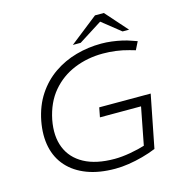

<svg xmlns="http://www.w3.org/2000/svg" viewBox="-126 -989 1042 1110"><g transform="rotate(-15 395.0 -433.5)"><path d="M428 10Q332 10 260.5 -17Q189 -44 144 -94Q99 -144 84 -213.5Q69 -283 85 -368Q102 -455 144.5 -519.5Q187 -584 248.5 -626.5Q310 -669 383.5 -689.5Q457 -710 535 -710Q566 -710 597.5 -706Q629 -702 658 -695.5Q687 -689 711 -680L743 -669L719 -621L684 -631Q645 -642 606 -647Q567 -652 529 -652Q437 -652 357.5 -619.5Q278 -587 223 -522Q168 -457 148 -358Q130 -263 158 -193Q186 -123 257 -84.5Q328 -46 439 -46Q481 -46 532.5 -55Q584 -64 632 -79L615 -47L664 -300H418L429 -357H737L675 -42Q636 -26 593.5 -14.5Q551 -3 509 3.5Q467 10 428 10ZM375 -745 543 -877H596L573 -841L422 -745ZM673 -746 550 -844 543 -877H596L712 -746Z"/></g></svg>

Font: REM ExtraLight
Style: Italic
Weight: 250
Italic angle: -11°
Designer: Octavio Pardo
Foundry: Ashler Design
Version: Version 1.005;gftools[0.9.28]